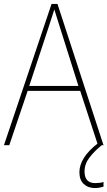

<svg xmlns="http://www.w3.org/2000/svg" viewBox="-20 -828 544 972"><path d="M476 -93 386 -368H120L27 -93H0L241 -808H271L504 -93ZM282 -694Q276 -714 269.5 -734Q263 -754 255 -780Q248 -758 241 -736.5Q234 -715 227 -693L128 -393H377ZM408 40Q408 99 462 99Q474 99 486 97.5Q498 96 504 93V117Q497 119 485.5 121.5Q474 124 460 124Q426 124 404 103.5Q382 83 382 44Q382 -30 476 -103L495 -93Q458 -63 433 -30.5Q408 2 408 40Z"/></svg>

Font: Noto Sans Kannada UI SemiCondensed Thin
Style: Regular
Weight: 100
Width: 4
Designer: Jelle Bosma - Monotype Design Team
Foundry: Monotype Imaging Inc.
Version: Version 2.005; ttfautohint (v1.8.4.7-5d5b)